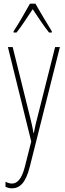

<svg xmlns="http://www.w3.org/2000/svg" viewBox="-20 -783 356 1045"><path d="M173 -763H143C119 -719 75 -644 54 -613V-606H70C97 -639 133 -696 158 -733C185 -693 219 -640 247 -606H262V-613C250 -632 199 -716 173 -763ZM23 -527 150 -13 116 122C97 198 70 216 45 216C34 216 20 212 10 206V234C22 239 32 242 45 242C87 242 120 213 142 125L306 -527H280L183 -142C177 -120 172 -99 164 -59H162C159 -73 161 -76 145 -140L49 -527Z"/></svg>

Font: Noto Sans Devanagari ExtraCondensed Thin
Style: Regular
Weight: 100
Width: 2
Designer: Jelle Bosma - Monotype Design Team
Foundry: Monotype Imaging Inc.
Version: Version 2.004